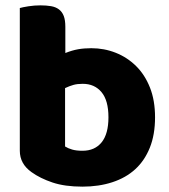

<svg xmlns="http://www.w3.org/2000/svg" viewBox="-20 -681 630 717"><path d="M54 -651Q64 -654 86 -657.5Q108 -661 131 -661Q153 -661 170.5 -658Q188 -655 200 -646Q212 -637 218 -621.5Q224 -606 224 -581V-483Q249 -493 271.5 -497Q294 -501 321 -501Q369 -501 412 -484Q455 -467 488 -434.5Q521 -402 540 -354Q559 -306 559 -243Q559 -178 539.5 -129.5Q520 -81 485 -49Q450 -17 399.5 -0.5Q349 16 288 16Q222 16 176 0.5Q130 -15 98 -38Q54 -69 54 -118ZM288 -118Q334 -118 359.5 -149.5Q385 -181 385 -243Q385 -306 359 -337Q333 -368 289 -368Q269 -368 254.5 -364Q240 -360 223 -352V-134Q234 -127 249.5 -122.5Q265 -118 288 -118Z"/></svg>

Font: Baloo
Style: Regular
Weight: 400
Designer: Sarang Kulkarni and Ek Type
Foundry: Ek Type
Version: Version 1.100;PS 1.000;hotconv 1.0.88;makeotf.lib2.5.647800;